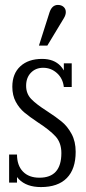

<svg xmlns="http://www.w3.org/2000/svg" viewBox="-20 -741 350 779"><path d="M49 -114Q49 -70 73 -45Q97 -20 140 -20Q229 -20 229 -120Q229 -162 205 -188Q181 -214 133 -245Q100 -267 79 -284.5Q58 -302 44 -328Q30 -354 30 -389Q30 -442 62.5 -472Q95 -502 151 -502Q199 -502 226 -473Q253 -444 257 -388H239Q235 -423 211 -444.5Q187 -466 155 -466Q125 -466 105.5 -446Q86 -426 86 -393Q86 -361 106.5 -339.5Q127 -318 171 -290Q208 -266 231 -247Q254 -228 270.5 -197.5Q287 -167 287 -125Q287 -55 251 -18.5Q215 18 146 18Q88 18 56.5 -14Q25 -46 25 -114ZM271 -484V-388H239V-484ZM49 -114V0H17V-114ZM181 -691Q186 -706 194.5 -713.5Q203 -721 215 -721Q229 -721 238 -713Q247 -705 247 -692Q247 -680 239 -667L172 -556H138Z"/></svg>

Font: Margherita Variable
Style: Regular
Weight: 400
Designer: James Puckett
Foundry: Dunwich Type Founders
Version: Version 1.008